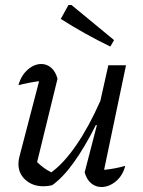

<svg xmlns="http://www.w3.org/2000/svg" viewBox="-20 -745 574 771"><path d="M320 -53 369 -242 365 -243Q321 -155 276.5 -93Q232 -31 189 -1Q170 3 155 3Q111 3 82.5 -22.5Q54 -48 54 -87Q54 -101 58 -116L137 -419Q92 -413 54 -403Q65 -442 91 -465Q117 -488 146 -488Q168 -488 185.5 -473Q203 -458 211 -429L129 -94Q157 -67 186 -53Q236 -89 286.5 -162.5Q337 -236 383 -340L415 -483H486L398 -63Q441 -67 483 -79Q473 -40 445.5 -17Q418 6 387 6Q364 6 346 -9Q328 -24 320 -53ZM423 -558Q320 -608 224 -669L255 -725H267L438 -584Z"/></svg>

Font: Piazzolla
Style: Italic
Weight: 400
Italic angle: -11.3°
Designer: Juan Pablo del Peral
Foundry: Huerta Tipografica
Version: Version 1.330